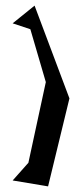

<svg xmlns="http://www.w3.org/2000/svg" viewBox="-20 -808 300 683"><path d="M25 -166 151 -145 227 -458 103 -788 25 -725 88 -704 143 -516 81 -229Z"/></svg>

Font: bitstorm
Style: excn
Weight: 400
Version: Version 0.2